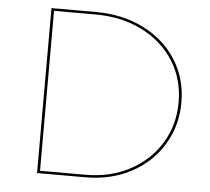

<svg xmlns="http://www.w3.org/2000/svg" viewBox="-49 -710 833 763"><g transform="rotate(5 367.5 -329.0)"><path d="M126 -658H303Q409 -658 493.5 -616Q578 -574 625.5 -499Q673 -424 673 -329Q673 -237 627.5 -161.5Q582 -86 501.5 -43Q421 0 318 0H126ZM318 -10Q418 -10 496 -52Q574 -94 618 -166.5Q662 -239 662 -329Q662 -422 615.5 -494.5Q569 -567 487.5 -607.5Q406 -648 303 -648H137V-10Z"/></g></svg>

Font: Ysabeau Infant Hairline
Style: Regular
Weight: 100
Designer: Christian Thalmann (Catharsis Fonts)
Version: Version 0.003